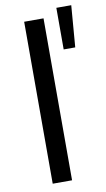

<svg xmlns="http://www.w3.org/2000/svg" viewBox="-87 -807 471 850"><g transform="rotate(-10 148.5 -382.0)"><path d="M166 -728H79V0H166ZM230 -577H282L297 -764H230Z"/></g></svg>

Font: Wafeq
Style: Regular
Weight: 400
Designer: Rasmus Andersson & Azza Alameddine
Foundry: Google & TypeTogether
Version: Version 3.000;FEAKit 1.0